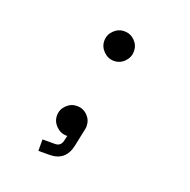

<svg xmlns="http://www.w3.org/2000/svg" viewBox="-115 -621 842 853"><g transform="rotate(20 306.0 -195.0)"><path d="M332 -370Q304 -370 283 -391Q262 -412 262 -440Q262 -469 283 -489.5Q304 -510 332 -510Q361 -510 381.5 -489.5Q402 -469 402 -440Q402 -412 381.5 -391Q361 -370 332 -370ZM154 120V66H213Q241 66 247 36L252 14H248Q220 14 199 -7Q178 -28 178 -56Q178 -85 199 -105.5Q220 -126 248 -126Q277 -126 297.5 -105.5Q318 -85 318 -56Q318 -54 318 -51Q318 -48 317 -44L299 42Q283 120 206 120Z"/></g></svg>

Font: Space Mono
Style: Italic
Weight: 400
Italic angle: -12°
Monospace: yes
Designer: Colophon Foundry + Benjamin Critton
Foundry: Colophon Foundry & Benjamin Critton
Version: Version 1.003; ttfautohint (v1.8.4.7-5d5b)